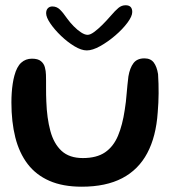

<svg xmlns="http://www.w3.org/2000/svg" viewBox="-20 -679 678 732"><path d="M291.6 32.8Q219.4 32.8 168.4 10.4Q117.4 -11.9 85.4 -53.8Q53.4 -95.8 38.4 -155Q23.5 -214.2 23.5 -288.4Q23.5 -306.7 24.7 -324.8Q25.9 -343 28.5 -359.9Q31.1 -376.9 34.8 -390.4Q44 -424.8 60.9 -440Q77.8 -455.3 101.8 -455.3Q124.7 -455.3 136 -445.9Q147.4 -436.6 151.1 -422.4Q154.9 -408.2 155.2 -393.9Q155.6 -384.1 155.6 -371.1Q155.6 -358.1 155.6 -344Q155.7 -330 155.8 -316.7Q156 -303.3 156.6 -292.4Q158.8 -228.5 172 -179.8Q185.1 -131.1 214.8 -103.7Q244.6 -76.4 295.8 -76.4Q348.5 -76.4 380.5 -98.2Q412.4 -120 429.8 -161.2Q447.1 -202.4 455.6 -260.3Q458.2 -275.2 459.9 -291Q461.7 -306.8 462.9 -322.8Q464.2 -338.8 465.9 -355.2Q467.6 -371.6 469.6 -387.9Q475.1 -420.3 489 -438.4Q502.8 -456.5 530.7 -456.5Q554.2 -456.5 566.2 -440.7Q578.1 -424.8 582.6 -396.3Q583.9 -378.2 584.3 -359.8Q584.8 -341.4 584.7 -323.1Q584.5 -304.7 583.7 -286.5Q582.9 -268.3 581.3 -250.6Q575.1 -158.4 541.4 -95.2Q507.8 -32 445.8 0.4Q383.7 32.8 291.6 32.8ZM310.8 -486.8Q290.2 -486.8 263.8 -502.7Q237.4 -518.6 212.7 -542.3Q188.1 -565.9 172 -589.5Q155.9 -613.1 155.9 -628.5Q155.9 -640.8 162.5 -647.6Q169 -654.4 179.6 -654.4Q196.1 -654.4 208.2 -642.8Q220.2 -631.3 236.2 -608.1Q247.2 -592.9 261.2 -578.7Q275.2 -564.4 289.3 -555.3Q303.4 -546.2 314 -546.2Q324.2 -546.2 339 -557.1Q353.8 -568 370.2 -584.3Q386.5 -600.6 400.6 -616.9Q419.4 -638.9 431.6 -648.9Q443.9 -659 458.9 -659Q484.2 -659 484.2 -633.2Q484.2 -617 465.9 -592.4Q447.6 -567.8 419.5 -543.7Q391.4 -519.6 362.1 -503.2Q332.8 -486.8 310.8 -486.8Z"/></svg>

Font: Gluten Thin
Style: Regular
Weight: 100
Designer: Tyler Finck
Foundry: Etcetera Type Company
Version: Version 1.300